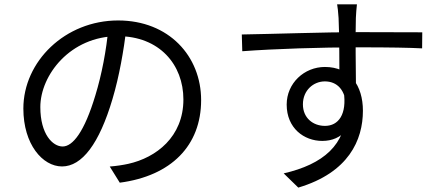

<svg xmlns="http://www.w3.org/2000/svg" viewBox="-20 -812 2040 886"><path d="M563.7 -682.7 480.3 -684.1C470.9 -580.3 449.5 -468 420.1 -372.1C369.4 -203.1 315.7 -136 269 -136C223.6 -136 166.1 -191.9 166.1 -318C166.1 -464.5 303.7 -645.1 523.9 -645.1C715.8 -645.1 826.3 -513.6 826.3 -353.1C826.3 -180.3 700.4 -84.5 572.2 -56C548.7 -50.8 518 -46 486.4 -43.5L532.7 31C770.1 -0.2 908.1 -140.2 908.1 -350C908.1 -552.6 759.3 -717.6 525 -717.6C280.6 -717.6 87.8 -528.4 87.8 -311.1C87.8 -145.6 176.9 -43.9 266.2 -43.9C358.6 -43.9 438.2 -149.3 499 -354.8C530.9 -461.5 550.5 -578.7 563.7 -682.7Z M1627.1 -792H1535.7C1537.5 -783.8 1540.9 -755.3 1542.4 -728.6C1545.8 -673.4 1546.4 -474.4 1546.4 -430.4L1622.8 -391.9C1621.8 -471.3 1619.8 -664.2 1622.2 -729C1622.6 -741.5 1625.4 -781 1627.1 -792ZM1095.8 -652.9 1098 -575.6C1248.4 -586.8 1462.8 -593.6 1634.5 -593.6C1781.3 -593.6 1871.6 -591.8 1927.9 -588.8L1928.6 -662.9C1881.4 -663.3 1758 -663.7 1635.9 -663.7C1481.7 -663.7 1231.5 -654.9 1095.8 -652.9ZM1620.6 -362.4 1566 -390.1C1582 -284 1541.8 -231.1 1479.6 -231.1C1424.4 -231.1 1377.8 -267.7 1377.8 -330.5C1377.8 -395.4 1426.7 -436.4 1479 -436.4C1533.9 -436.4 1577.9 -399 1577.9 -308.3C1577.9 -143.8 1471.6 -54 1289.1 -11.9L1356.5 53.7C1588.8 -15.5 1654.7 -165.8 1654.7 -301.1C1654.7 -416.7 1595.6 -503 1479.3 -503C1384.1 -503 1302.9 -428.4 1302.9 -329.3C1302.9 -220.4 1383.1 -161.7 1467.1 -161.7C1558.9 -161.7 1620.6 -228.1 1620.6 -362.4Z"/></svg>

Font: Source Han Sans JP VF
Style: Regular
Weight: 250
Designer: Ryoko NISHIZUKA 西塚涼子 (kana, bopomofo & ideographs); Paul D. Hunt (Latin, Greek & Cyrillic); Sandoll Communications 산돌커뮤니
Foundry: Adobe
Version: Version 2.004;hotconv 1.0.118;makeotfexe 2.5.65603